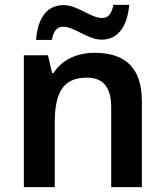

<svg xmlns="http://www.w3.org/2000/svg" viewBox="-20 -769 678 789"><path d="M128 -605H193C201 -646 216 -659 240 -659C286 -659 341 -606 398 -606C461 -606 503 -655 511 -749H446C438 -709 423 -695 399 -695C354 -695 298 -748 242 -748C176 -748 136 -701 128 -605ZM369 -552C297 -552 235 -524 200 -469H194L177 -542H78V0H205V-264C205 -384 236 -450 337 -450C406 -450 437 -408 437 -327V0H563V-353C563 -493 492 -552 369 -552Z"/></svg>

Font: Noto Sans Myanmar UI SemiBold
Style: Regular
Weight: 600
Designer: Monotype Design Team
Foundry: Monotype Imaging Inc.
Version: Version 2.103